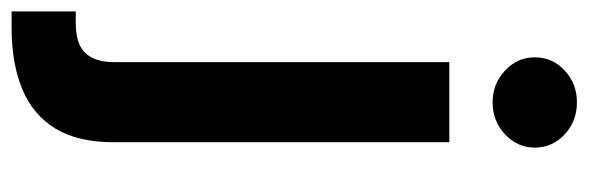

<svg xmlns="http://www.w3.org/2000/svg" viewBox="-382 -445 1009 329"><g transform="rotate(90 122.5 -280.5)"><path d="M64.5 -545.9H201.7V29.8Q201.7 90.8 178.2 129.2Q154.8 167.5 110.8 185.8Q66.9 204.1 5.4 204.1H-22.5V94.2H-3.4Q33.7 94.2 49.1 77.6Q64.5 61 64.5 27.8ZM133.3 -620.1Q101.6 -620.1 78.9 -641.4Q56.2 -662.6 56.2 -692.4Q56.2 -722.7 78.9 -743.7Q101.6 -764.6 133.3 -764.6Q165.5 -764.6 188.2 -743.7Q210.9 -722.7 210.9 -692.4Q210.9 -662.6 188.2 -641.4Q165.5 -620.1 133.3 -620.1Z"/></g></svg>

Font: Inter Cardless
Style: Bold
Weight: 700
Designer: Rasmus Andersson
Foundry: rsms
Version: Version 4.001;git-9221beed3